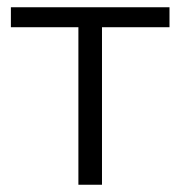

<svg xmlns="http://www.w3.org/2000/svg" viewBox="-20 -509 496 529"><path d="M196 0V-434H10V-489H447V-434H261V0Z"/></svg>

Font: Nunito Sans 10pt Light
Style: Regular
Weight: 300
Designer: Vernon Adams
Foundry: Vernon Adams
Version: Version 3.101;gftools[0.9.27]